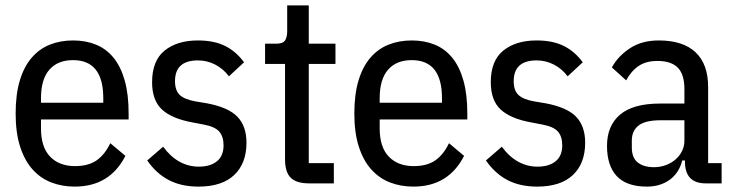

<svg xmlns="http://www.w3.org/2000/svg" viewBox="-20 -680 2723 712"><path d="M257 12Q210 12 170 -3.5Q130 -19 100.5 -52Q71 -85 54.5 -136.5Q38 -188 38 -259Q38 -330 53.5 -381.5Q69 -433 97.5 -466Q126 -499 165 -514.5Q204 -530 251 -530Q298 -530 336 -514.5Q374 -499 401 -466Q428 -433 442.5 -381.5Q457 -330 457 -259V-237H132V-204Q132 -134 166 -99Q200 -64 258 -64Q308 -64 338.5 -85.5Q369 -107 389 -149L445 -102Q387 12 257 12ZM251 -457Q194 -457 163 -421.5Q132 -386 132 -316V-299H363V-316Q363 -457 251 -457Z M716 12Q652 12 605.5 -12.5Q559 -37 526 -85L585 -136Q612 -99 645.5 -80.5Q679 -62 717 -62Q760 -62 784.5 -82Q809 -102 809 -141Q809 -173 793.5 -191.5Q778 -210 736 -218L694 -226Q617 -240 580.5 -274Q544 -308 544 -375Q544 -455 590.5 -492.5Q637 -530 714 -530Q774 -530 815 -509.5Q856 -489 885 -449L829 -397Q808 -425 778 -440.5Q748 -456 714 -456Q629 -456 629 -379Q629 -344 647 -327.5Q665 -311 705 -304L747 -297Q827 -282 860.5 -247Q894 -212 894 -151Q894 -74 848.5 -31Q803 12 716 12Z M1126 0Q1079 0 1058 -21Q1037 -42 1037 -89V-443H963V-518H1005Q1029 -518 1037 -530Q1045 -542 1045 -565V-660H1125V-518H1224V-443H1125V-75H1218V0Z M1513 12Q1466 12 1426 -3.5Q1386 -19 1356.5 -52Q1327 -85 1310.5 -136.5Q1294 -188 1294 -259Q1294 -330 1309.5 -381.5Q1325 -433 1353.5 -466Q1382 -499 1421 -514.5Q1460 -530 1507 -530Q1554 -530 1592 -514.5Q1630 -499 1657 -466Q1684 -433 1698.5 -381.5Q1713 -330 1713 -259V-237H1388V-204Q1388 -134 1422 -99Q1456 -64 1514 -64Q1564 -64 1594.5 -85.5Q1625 -107 1645 -149L1701 -102Q1643 12 1513 12ZM1507 -457Q1450 -457 1419 -421.5Q1388 -386 1388 -316V-299H1619V-316Q1619 -457 1507 -457Z M1972 12Q1908 12 1861.5 -12.5Q1815 -37 1782 -85L1841 -136Q1868 -99 1901.5 -80.5Q1935 -62 1973 -62Q2016 -62 2040.5 -82Q2065 -102 2065 -141Q2065 -173 2049.5 -191.5Q2034 -210 1992 -218L1950 -226Q1873 -240 1836.5 -274Q1800 -308 1800 -375Q1800 -455 1846.5 -492.5Q1893 -530 1970 -530Q2030 -530 2071 -509.5Q2112 -489 2141 -449L2085 -397Q2064 -425 2034 -440.5Q2004 -456 1970 -456Q1885 -456 1885 -379Q1885 -344 1903 -327.5Q1921 -311 1961 -304L2003 -297Q2083 -282 2116.5 -247Q2150 -212 2150 -151Q2150 -74 2104.5 -31Q2059 12 1972 12Z M2597 0Q2520 0 2520 -81V-85H2510Q2498 -38 2463 -13Q2428 12 2379 12Q2304 12 2267.5 -26.5Q2231 -65 2231 -139Q2231 -214 2279.5 -255Q2328 -296 2428 -296H2518V-350Q2518 -404 2493.5 -429Q2469 -454 2418 -454Q2376 -454 2348.5 -435.5Q2321 -417 2302 -382L2249 -430Q2272 -472 2316 -501Q2360 -530 2423 -530Q2513 -530 2559.5 -486Q2606 -442 2606 -357V-75H2656V0ZM2405 -60Q2429 -60 2450 -68Q2471 -76 2486 -89.5Q2501 -103 2509.5 -120.5Q2518 -138 2518 -158V-234H2429Q2373 -234 2348 -214.5Q2323 -195 2323 -159V-133Q2323 -95 2345 -77.5Q2367 -60 2405 -60Z"/></svg>

Font: IBM Plex Sans Condensed Text
Style: Regular
Weight: 450
Width: 3
Designer: Mike Abbink, Paul van der Laan, Pieter van Rosmalen
Foundry: Bold Monday
Version: Version 1.1